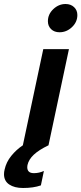

<svg xmlns="http://www.w3.org/2000/svg" viewBox="-97 -725 406 958"><path d="M142 -619Q142 -654 169 -679.5Q196 -705 230 -705Q256 -705 272.5 -689.5Q289 -674 289 -650Q289 -615 262 -589.5Q235 -564 200 -564Q174 -564 158 -579.5Q142 -595 142 -619ZM-77 144Q-77 133 -74 121Q-66 84 -41 53Q-16 22 17 0L119 -480H247L145 0Q97 23 71.5 47Q46 71 40 99Q39 103 39 109Q39 139 72 139Q98 139 122 128L107 200Q70 213 18 213Q-25 213 -51 195.5Q-77 178 -77 144Z"/></svg>

Font: Prompt Medium
Style: Italic
Weight: 500
Italic angle: -12°
Designer: Katatrad Team
Foundry: CadsonDemak
Version: Version 1.001